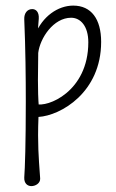

<svg xmlns="http://www.w3.org/2000/svg" viewBox="-20 -399 407 672"><path d="M113.8 -213.9C120.1 -265.6 167 -336.9 229 -336.9C262.2 -336.9 289.1 -307.1 289.1 -251C289.1 -77.1 144 -21.5 106 -35.2L116.2 -21.5C110.8 -85 113.3 -153.8 113.8 -213.9ZM64.9 -331.5C69.3 -227.1 70.3 -128.4 70.3 -43.5C70.3 101.1 67.4 190.4 64.9 222.2C64 243.7 77.1 252.4 89.8 252.4C104 252.4 121.1 242.7 120.6 226.1C119.6 204.6 113.3 145.5 113.3 74.2C113.3 53.7 113.8 32.2 114.7 10.3C192.9 5.4 334 -75.7 334 -252.4C334 -332.5 299.3 -379.4 236.3 -379.4C183.1 -379.4 127.9 -341.8 103 -277.3L113.3 -267.6C111.8 -293 114.7 -321.8 115.7 -333.5C117.2 -356.9 106 -367.2 92.8 -367.2C75.7 -367.2 64 -353 64.9 -331.5Z"/></svg>

Font: Pompiere 
Style: Regular
Weight: 400
Designer: Karolina Lach
Foundry: Sorkin Type Co.
Version: Version 1.001